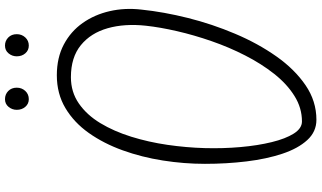

<svg xmlns="http://www.w3.org/2000/svg" viewBox="-273 -973 1256 750"><g transform="rotate(-90 355.0 -598.0)"><path d="M262 10Q215.5 10 182.8 -25.8Q150 -61.5 129.5 -123Q109 -184.5 99.5 -262.8Q90 -341 90 -425.5Q90 -507 103 -589.8Q116 -672.5 142.8 -746.8Q169.5 -821 210.5 -879Q251.5 -937 307.8 -970.5Q364 -1004 436 -1004Q504.5 -1004 556 -976.8Q607.5 -949.5 640.2 -903Q673 -856.5 686.5 -797.2Q700 -738 692.5 -673.5Q683.5 -586.5 659.8 -491.8Q636 -397 598.2 -307.8Q560.5 -218.5 510 -146.8Q459.5 -75 397.2 -32.5Q335 10 262 10ZM255.5 -46.5Q308.5 -46.5 355.2 -75.8Q402 -105 441.5 -155Q481 -205 513.2 -268Q545.5 -331 569.2 -399.5Q593 -468 608.2 -534.2Q623.5 -600.5 629.5 -656Q638.5 -739 619.8 -805.2Q601 -871.5 553.5 -910.2Q506 -949 428.5 -949Q370.5 -949 325.8 -918Q281 -887 249 -834Q217 -781 196 -713.5Q175 -646 164.2 -572Q153.5 -498 151.5 -426.5Q149.5 -354.5 155.5 -286.8Q161.5 -219 174.8 -164.8Q188 -110.5 208.2 -78.5Q228.5 -46.5 255.5 -46.5ZM552 -1113.5Q533.5 -1113.5 521.8 -1127Q510 -1140.5 510 -1160.5Q510 -1178.5 521.5 -1192.5Q533 -1206.5 552 -1206.5Q570.5 -1206.5 583.5 -1193.8Q596.5 -1181 596.5 -1160.5Q596.5 -1141 583.8 -1127.2Q571 -1113.5 552 -1113.5ZM342.5 -1113.5Q324.5 -1113.5 312.8 -1127Q301 -1140.5 301 -1160.5Q301 -1178.5 312.5 -1192.5Q324 -1206.5 342.5 -1206.5Q361.5 -1206.5 374.5 -1193.8Q387.5 -1181 387.5 -1160.5Q387.5 -1141 374.8 -1127.2Q362 -1113.5 342.5 -1113.5Z"/></g></svg>

Font: Edu NSW ACT Hand Pre
Style: Regular
Weight: 400
Designer: Tina and Corey Anderson, Eben Sorkin, Mirko Velimirovic
Foundry: Sorkin Type Co.
Version: Version 2.000